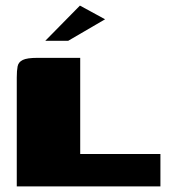

<svg xmlns="http://www.w3.org/2000/svg" viewBox="-20 -667 603 687"><path d="M267 -460V-116H554V0H40V-390Q40 -414 43 -429.5Q46 -445 61.5 -452.5Q77 -460 114 -460ZM142 -521 266 -647 356 -598 224 -521Z"/></svg>

Font: Genos Thin Black
Style: Regular
Weight: 900
Version: Version 1.010